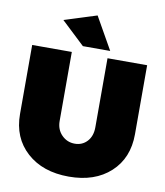

<svg xmlns="http://www.w3.org/2000/svg" viewBox="-99 -1015 952 1107"><g transform="rotate(10 376.5 -462.0)"><path d="M382 -934 489 -745H329L192 -874ZM272 -297Q272 -247 303.5 -215Q335 -183 380 -183Q424 -183 452.5 -214Q481 -245 481 -297V-701H713V-297Q713 -157 622 -73.5Q531 10 379 10Q226 10 133 -74Q40 -158 40 -297V-701H272Z"/></g></svg>

Font: MontserratBlack
Style: Regular
Weight: 900
Designer: Julieta Ulanovsky
Foundry: Julieta Ulanovsky
Version: Version 4.000